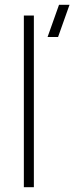

<svg xmlns="http://www.w3.org/2000/svg" viewBox="-20 -785 312 805"><path d="M122 0H80V-720H122ZM179.5 -630H223.5L271.5 -765H227.5Z"/></svg>

Font: Manrope Variable Light
Style: Regular
Weight: 200
Designer: Mikhail Sharanda
Foundry: Mikhail Sharanda
Version: Version 4.505